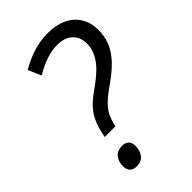

<svg xmlns="http://www.w3.org/2000/svg" viewBox="-221 -805 894 894"><g transform="rotate(-45 226.0 -358.0)"><path d="M165.5 -315.4Q178.2 -333.5 196.5 -349.9Q214.8 -366.2 241.7 -385.3L244.6 -387.2Q291 -420.4 315.9 -445.8Q340.8 -471.2 354 -498Q369.1 -526.9 369.1 -559.6Q369.1 -604 341.3 -629.2Q313.5 -654.3 265.1 -654.3Q199.2 -654.3 114.7 -604.5L86.4 -668.5Q133.8 -695.8 179.2 -710Q224.6 -724.1 273.4 -724.1Q328.1 -724.1 368.2 -705.3Q408.2 -686.5 429.9 -651.1Q451.7 -615.7 451.7 -567.9Q451.7 -530.3 440.7 -498.5Q429.7 -466.8 406.2 -437Q374 -395.5 308.6 -350.1Q266.1 -320.8 243.4 -298.3Q220.7 -275.9 209.5 -252.9Q198.7 -231.9 189.9 -194.3H119.6L123.5 -212.4Q130.4 -245.6 140.6 -270.5Q150.9 -295.4 165.5 -315.4ZM83.5 -36.6Q83.5 -69.8 100.3 -89.1Q117.2 -108.4 146.5 -108.4Q168.9 -108.4 180.4 -97.2Q191.9 -85.9 191.9 -64Q191.9 -31.2 175.3 -11.5Q158.7 8.3 130.4 8.3Q107.4 8.3 95.5 -3.2Q83.5 -14.6 83.5 -36.6Z"/></g></svg>

Font: Viking Open Sans
Style: Italic
Weight: 400
Italic angle: -12°
Foundry: Ascender Corporation
Version: Version 2.000